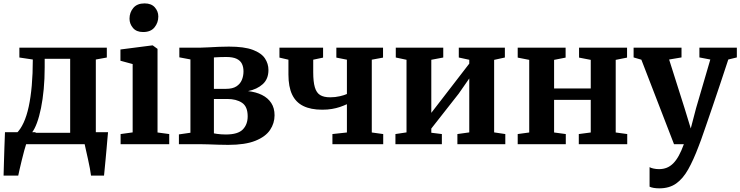

<svg xmlns="http://www.w3.org/2000/svg" viewBox="-22 -826 4241 1100"><path d="M48.5 0V-61.5L72 -62Q95.5 -84.5 113.2 -123Q131 -161.5 142.5 -214.8Q154 -268 160 -335.8Q166 -403.5 166 -485L89 -496.5V-553H590V-496.5L527 -485V0ZM160 -65H380V-489H234V-440Q234 -374.5 228.5 -315.5Q223 -256.5 213 -207.2Q203 -158 189.5 -121.5Q176 -85 160 -65ZM-1.5 180Q-0.5 149.5 0.5 108Q1.5 66.5 3.2 20.5Q5 -25.5 6.5 -68.5H183L128.5 -2.5Q124 10.5 117 36.2Q110 62 102.8 91.5Q95.5 121 90 145.5Q84.5 170 82.5 180ZM499.5 180Q497.5 163 492.8 137.8Q488 112.5 482 85.5Q476 58.5 470.8 35.5Q465.5 12.5 463 0L424.5 -68.5H597Q595.5 -53 593.2 -27.8Q591 -2.5 588.5 27.2Q586 57 583 86.8Q580 116.5 577.8 141Q575.5 165.5 574 180Z M669 0V-58L738 -67.5V-459L668 -478V-542.5L850.5 -566H853L880.5 -546V-67L947.5 -58V0ZM797.5 -642.5Q759.5 -642.5 739.8 -666Q720 -689.5 720 -719Q720 -754.5 741.8 -780.5Q763.5 -806.5 806 -806.5H807Q845 -806.5 865 -783.8Q885 -761 885 -731.5Q885 -696 863.2 -669.2Q841.5 -642.5 798.5 -642.5Z M1285.5 4Q1259.5 4 1229 3Q1198.5 2 1170.2 1Q1142 0 1121.5 0H1003V-56L1069 -65.5V-485.5L1005.5 -497.5V-553H1127Q1145 -553 1173.5 -554.8Q1202 -556.5 1233.2 -557.8Q1264.5 -559 1289.5 -559Q1377 -559 1426.2 -540.5Q1475.5 -522 1495.8 -491.5Q1516 -461 1516 -425Q1516 -373.5 1483.5 -344Q1451 -314.5 1399 -304Q1444.5 -299 1478.8 -282Q1513 -265 1532 -236Q1551 -207 1551 -165.5Q1551 -120 1525.2 -81.5Q1499.5 -43 1441.2 -19.5Q1383 4 1285.5 4ZM1271.5 -55.5Q1341 -55.5 1369 -84.2Q1397 -113 1397 -159.5Q1397 -215.5 1364.5 -237.2Q1332 -259 1280 -259H1203.5V-62Q1210 -60.5 1220.8 -59Q1231.5 -57.5 1244.8 -56.5Q1258 -55.5 1271.5 -55.5ZM1203.5 -317H1273Q1310.5 -317 1332.2 -331Q1354 -345 1363.5 -367.8Q1373 -390.5 1373 -417.5Q1373 -442 1364 -460.5Q1355 -479 1333.5 -489.2Q1312 -499.5 1273.5 -499.5Q1255 -499.5 1237.2 -498.8Q1219.5 -498 1203.5 -497Z M1882.5 0V-58L1965.5 -67V-229Q1947 -220.5 1925.8 -213.2Q1904.5 -206 1879.5 -201.8Q1854.5 -197.5 1824 -197.5Q1758.5 -197.5 1715.5 -218.8Q1672.5 -240 1651.5 -284.5Q1630.5 -329 1630.5 -398.5V-484L1579 -496V-553H1829V-496L1772.5 -484V-412Q1772.5 -357.5 1781.8 -326Q1791 -294.5 1812 -281.5Q1833 -268.5 1869.5 -268.5Q1899 -268.5 1925.5 -274.8Q1952 -281 1965.5 -287.5V-484L1905 -496V-553H2172.5V-496L2108 -484V-67L2173.5 -58V0Z M2243.5 0V-58L2307 -67.5V-483.5L2245.5 -496.5V-553H2517.5V-496.5L2449 -483.5V-179.5L2508.5 -256.5L2666.5 -461.5V-483.5L2606.5 -496.5V-553H2870.5V-496.5L2809 -483V-67.5L2873 -58V0H2598.5V-58L2666.5 -67.5V-376.5L2606 -289.5L2449 -89.5V-65.5L2509.5 -58V0Z M2944 0V-58L3010 -67V-483L2944 -496V-553H3218.5V-496L3152.5 -483V-319H3362.5V-483L3295.5 -496V-553H3570.5V-496L3505.5 -483V-67L3571.5 -58V0H3294V-58L3362.5 -67V-254H3152.5V-67L3219.5 -58V0Z M3755.5 253Q3737.5 253 3723 250.5Q3708.5 248 3699.5 243.5V131.5Q3706 136 3721.5 139.5Q3737 143 3753.5 143Q3778 143 3798 135Q3818 127 3835 110Q3852 93 3867 65.8Q3882 38.5 3896 0H3839.5L3652.5 -484L3608 -497V-553H3882.5V-497L3811.5 -485L3900 -206L3935.5 -90L3966 -206.5L4047.5 -485L3985 -497V-553H4199.5V-497L4150.5 -485Q4127.5 -415 4104.5 -346.2Q4081.5 -277.5 4060.5 -215.8Q4039.5 -154 4022.5 -105Q4005.5 -56 3994.5 -24.8Q3983.5 6.5 3980 13.5Q3951 90.5 3921 144Q3891 197.5 3852 225.2Q3813 253 3755.5 253Z"/></svg>

Font: Merriweather 24pt
Style: Bold
Weight: 700
Designer: Eben Sorkin
Foundry: Eben Sorkin
Version: Version 2.100